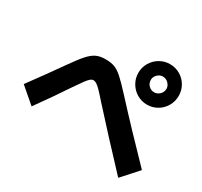

<svg xmlns="http://www.w3.org/2000/svg" viewBox="-157 -984 1253 1192"><g transform="rotate(30 469.0 -388.0)"><path d="M598.6 -629.9Q598.6 -669.4 618.2 -702.4Q637.7 -735.4 670.9 -754.9Q704.1 -774.4 743.2 -774.4Q782.7 -774.4 815.9 -755.1Q849.1 -735.8 868.4 -702.6Q887.7 -669.4 887.7 -629.9Q887.7 -590.3 868.4 -556.9Q849.1 -523.4 815.9 -503.9Q782.7 -484.4 743.2 -484.4Q704.1 -484.4 670.9 -503.9Q637.7 -523.4 618.2 -556.9Q598.6 -590.3 598.6 -629.9ZM799.8 -629.9Q799.8 -644 792 -657Q784.2 -669.9 771 -677.7Q757.8 -685.5 743.2 -685.5Q728.5 -685.5 715.6 -677.7Q702.6 -669.9 695.1 -657.2Q687.5 -644.5 687.5 -629.9Q687.5 -606.4 703.9 -589.8Q720.2 -573.2 743.2 -573.2Q758.3 -573.2 771.2 -580.8Q784.2 -588.4 792 -601.6Q799.8 -614.7 799.8 -629.9ZM488.3 -357.4Q453.6 -397 435.1 -415.8Q416.5 -434.6 404.3 -442.4Q392.1 -450.2 380.9 -450.2Q370.6 -450.2 360.1 -441.7Q349.6 -433.1 333.5 -411.6Q317.4 -390.1 286.1 -343.8Q221.2 -245.6 128.9 -117.2L17.6 -212.9Q112.3 -341.3 186.5 -447.3Q232.4 -512.7 260.7 -544.2Q289.1 -575.7 315.7 -588.1Q342.3 -600.6 380.9 -600.6Q419.9 -600.6 445.8 -591.1Q471.7 -581.5 501.5 -555.4Q531.2 -529.3 585 -470.7Q736.3 -305.7 919.9 -117.2L816.4 -2Q620.6 -210.4 488.3 -357.4Z"/></g></svg>

Font: Pretendard ExtraBold
Style: Regular
Weight: 800
Designer: Base glyphs from Inter by Rasmus Andersson; Hangeul glyphs from Noto Sans CJK(Source Han Sans) by Jang Soo-young and Kan
Foundry: Kil Hyung-jin
Version: Version 1.309